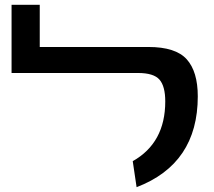

<svg xmlns="http://www.w3.org/2000/svg" viewBox="-20 -761 887 797"><path d="M547 16 531 -92Q666 -168 666 -340Q666 -403 642 -430.5Q618 -458 553 -458H28V-741H145V-566H596Q709 -566 755 -515Q801 -464 801 -361Q801 -81 547 16Z"/></svg>

Font: FiraGO Medium
Style: Regular
Weight: 500
Designer: bBox Type
Foundry: bBox Type GmbH
Version: Version 1.001;PS 001.001;hotconv 1.0.88;makeotf.lib2.5.64775